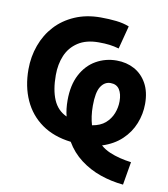

<svg xmlns="http://www.w3.org/2000/svg" viewBox="-78 -605 717 818"><g transform="rotate(10 280.0 -195.5)"><path d="M509 147Q457 142 409.5 125.5Q362 109 322.5 79Q283 49 258 6Q183 -3 131.5 -39.5Q80 -76 53.5 -134.5Q27 -193 27 -267Q27 -322 45 -371.5Q63 -421 97 -458Q131 -495 180.5 -516.5Q230 -538 292 -538Q328 -538 359.5 -534.5Q391 -531 416 -521L390 -421Q369 -427 349 -429.5Q329 -432 302 -432Q248 -432 213 -409Q178 -386 162 -348Q146 -310 146 -263Q146 -199 164 -157Q182 -115 222 -97Q218 -112 216 -129.5Q214 -147 214 -166Q214 -232 238 -277.5Q262 -323 302.5 -346Q343 -369 391 -369Q434 -369 468 -350.5Q502 -332 522 -296Q542 -260 542 -208Q542 -164 525.5 -122.5Q509 -81 475.5 -49.5Q442 -18 392 -2Q409 13 431 22.5Q453 32 477.5 38Q502 44 526 47ZM335 -79Q371 -85 392 -103.5Q413 -122 423 -147.5Q433 -173 433 -200Q433 -232 420.5 -251Q408 -270 382 -270Q356 -270 340 -245Q324 -220 324 -162Q324 -137 327 -116.5Q330 -96 335 -79Z"/></g></svg>

Font: Ubuntu Sans Mono SemiBold
Style: Regular
Weight: 600
Monospace: yes
Designer: Dalton Maag Ltd
Foundry: Dalton Maag Ltd
Version: Version 1.006